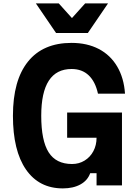

<svg xmlns="http://www.w3.org/2000/svg" viewBox="-20 -1065 790 1103"><path d="M54.3 -400Q54.3 -603.4 140.7 -711Q227.1 -818.6 391 -818.6Q480.3 -818.6 547.4 -783.7Q614.5 -748.7 653.3 -682.7Q692.1 -616.8 698.1 -526.9H542.8Q527.8 -595.7 489.7 -632.1Q451.5 -668.6 391 -668.6Q304.1 -668.6 260.5 -601.6Q216.9 -534.7 216.9 -400Q216.9 -257.1 259.5 -189.9Q302.1 -122.8 393.9 -122.8Q434 -122.8 466.1 -142.6Q498.3 -162.4 516.5 -196.7Q534.7 -231.1 534.7 -273.6H365.7V-418.4H680.7V0H534.7V-70H498.2Q483.1 -28 441.9 -5.4Q400.7 17.3 341 17.3Q204.3 17.3 129.3 -91Q54.3 -199.3 54.3 -400ZM484.7 -875.5H302L186.2 -1045.3H317.7L440.2 -909.2H346.6L469 -1045.3H600.5Z"/></svg>

Font: Martian Mono sWd Rg
Style: Regular
Weight: 400
Width: 6
Monospace: yes
Designer: Roman Shamin
Foundry: Evil Martians
Version: Version 1.000